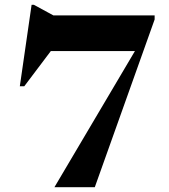

<svg xmlns="http://www.w3.org/2000/svg" viewBox="-20 -779 705 799"><path d="M623.5 -698 374.5 0H206.5L541.5 -566.5H191.5L81 -420H62.5L111.5 -759H121L202 -715H623.5Z"/></svg>

Font: Newsreader Display
Style: Bold
Weight: 700
Designer: Hugues Gentile
Foundry: Production Type
Version: Version 1.001